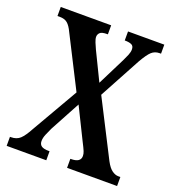

<svg xmlns="http://www.w3.org/2000/svg" viewBox="-130 -817 840 920"><g transform="rotate(20 289.5 -357.0)"><path d="M7 0V-46H12Q41 -46 58.5 -62.5Q76 -79 96 -116L234 -355L102 -615Q89 -643 74.5 -655.5Q60 -668 34 -668H23V-714H280V-668H276Q249 -668 240 -659Q231 -650 231 -638Q231 -627 237.5 -611Q244 -595 251 -580L321 -436L392 -578Q400 -594 406.5 -610Q413 -626 413 -639Q413 -657 400.5 -662.5Q388 -668 368 -668H366V-714H551V-668H544Q520 -668 503.5 -653Q487 -638 463 -596L349 -385L495 -99Q511 -69 527.5 -57.5Q544 -46 559 -46H570V0H315V-46H318Q367 -46 367 -79Q367 -90 362 -102.5Q357 -115 340 -148L263 -304L180 -150Q171 -131 163.5 -113Q156 -95 156 -79Q156 -62 167.5 -54Q179 -46 205 -46H209V0Z"/></g></svg>

Font: Noto Serif Thai ExtraCondensed SemiBold
Style: Regular
Weight: 600
Width: 2
Designer: Monotype Design Team
Foundry: Monotype Imaging Inc.
Version: Version 2.001; ttfautohint (v1.8.4.7-5d5b)